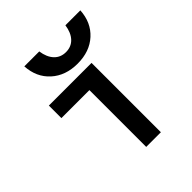

<svg xmlns="http://www.w3.org/2000/svg" viewBox="-209 -888 1018 1018"><g transform="rotate(-45 300.0 -379.5)"><path d="M297 0V-426H87V-520H407V0ZM352 -569Q262 -569 204.5 -621Q147 -673 142 -759H254Q261 -710 286.5 -683Q312 -656 352 -656Q392 -656 417.5 -683Q443 -710 450 -759H562Q557 -673 500 -621Q443 -569 352 -569Z"/></g></svg>

Font: M PLUS Code Latin 60 Medium
Style: Regular
Weight: 500
Width: 7
Monospace: yes
Designer: Coji Morishita
Foundry: UNDERFOREST DESIGN
Version: Version 1.005; ttfautohint (v1.8.3)